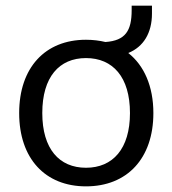

<svg xmlns="http://www.w3.org/2000/svg" viewBox="-20 -652 611 681"><path d="M285 9C431 9 524 -90 524 -251C524 -346 491 -420 435 -464C489 -486 519 -535 519 -604V-632H447V-616C447 -543 425 -508 354 -503C333 -508 310 -511 285 -511C140 -511 48 -412 48 -251C48 -90 140 9 285 9ZM285 -57C190 -57 130 -124 130 -251C130 -379 190 -446 285 -446C380 -446 441 -379 441 -251C441 -124 380 -57 285 -57Z"/></svg>

Font: Poppy and Pepper
Style: Regular
Weight: 400
Designer: Thy Ha
Foundry: Thy Ha
Version: Version 0.001;Glyphs 3.2 (3227)